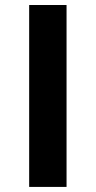

<svg xmlns="http://www.w3.org/2000/svg" viewBox="-20 -735 376 755"><path d="M241.7 0H94.7V-715.3H241.7Z"/></svg>

Font: Proza Libre
Style: SemiBold
Weight: 600
Designer: Jasper de Waard
Foundry: Jasper de Waard
Version: Version 1.000; ttfautohint (v1.4.1.8-43bc) -l 8 -r 50 -G 200